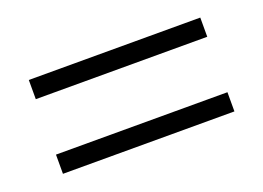

<svg xmlns="http://www.w3.org/2000/svg" viewBox="-49 -510 579 423"><g transform="rotate(-20 240.5 -299.0)"><path d="M40 -364V-409H442V-364ZM40 -189V-234H442V-189Z"/></g></svg>

Font: Cinzel Decorative
Style: Regular
Weight: 400
Designer: Natanael Gama
Version: Version 1.001;PS 001.001;hotconv 1.0.56;makeotf.lib2.0.21325